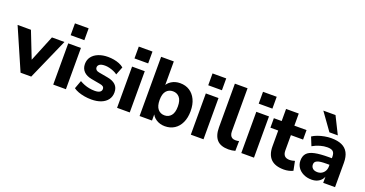

<svg xmlns="http://www.w3.org/2000/svg" viewBox="-47 -1449 4086 2148"><g transform="rotate(20 1995.5 -374.5)"><path d="M203 0 -11 -491H148L286 -139H254L398 -491H547L330 0Z M586 -586V-727H749V-586ZM592 0V-491H743V0Z M1048 11Q1005 11 965 4Q925 -3 892 -15Q859 -27 834 -45L870 -143Q895 -128 924.5 -116.5Q954 -105 986 -99Q1018 -93 1049 -93Q1092 -93 1111.5 -106.5Q1131 -120 1131 -142Q1131 -162 1118 -172Q1105 -182 1080 -186L975 -205Q913 -216 879.5 -250.5Q846 -285 846 -339Q846 -389 874 -425.5Q902 -462 951.5 -481.5Q1001 -501 1064 -501Q1100 -501 1134 -495Q1168 -489 1198.5 -477Q1229 -465 1253 -445L1215 -348Q1196 -363 1170 -374Q1144 -385 1117 -391.5Q1090 -398 1066 -398Q1021 -398 1001 -383.5Q981 -369 981 -347Q981 -330 992.5 -318.5Q1004 -307 1028 -303L1133 -284Q1198 -273 1232 -240.5Q1266 -208 1266 -152Q1266 -101 1239 -64.5Q1212 -28 1163 -8.5Q1114 11 1048 11Z M1346 -586V-727H1509V-586ZM1352 0V-491H1503V0Z M1923 11Q1864 11 1818.5 -18.5Q1773 -48 1758 -97H1768V0H1620V-705H1771V-400H1759Q1775 -445 1820 -473Q1865 -501 1923 -501Q1988 -501 2036 -470Q2084 -439 2111 -382Q2138 -325 2138 -246Q2138 -167 2111 -109Q2084 -51 2035.5 -20Q1987 11 1923 11ZM1878 -102Q1926 -102 1956 -137.5Q1986 -173 1986 -246Q1986 -319 1956 -353.5Q1926 -388 1878 -388Q1829 -388 1799 -353.5Q1769 -319 1769 -246Q1769 -173 1799 -137.5Q1829 -102 1878 -102Z M2224 -586V-727H2387V-586ZM2230 0V-491H2381V0Z M2681 11Q2586 11 2542 -38.5Q2498 -88 2498 -186V-705H2649V-192Q2649 -167 2657 -148.5Q2665 -130 2680.5 -121Q2696 -112 2720 -112Q2730 -112 2741 -113Q2752 -114 2762 -117L2760 0Q2741 5 2721.5 8Q2702 11 2681 11Z M2825 -586V-727H2988V-586ZM2831 0V-491H2982V0Z M3340 11Q3235 11 3184 -40Q3133 -91 3133 -190V-378H3040V-491H3133V-635H3284V-491H3429V-378H3284V-196Q3284 -154 3303.5 -133Q3323 -112 3366 -112Q3379 -112 3393.5 -115Q3408 -118 3425 -123L3447 -13Q3426 -2 3397 4.5Q3368 11 3340 11Z M3669 11Q3615 11 3572 -10Q3529 -31 3505 -67Q3481 -103 3481 -148Q3481 -202 3509 -233.5Q3537 -265 3600 -278.5Q3663 -292 3767 -292H3820V-214H3768Q3729 -214 3702.5 -211Q3676 -208 3659 -200.5Q3642 -193 3634.5 -182Q3627 -171 3627 -154Q3627 -126 3646.5 -108Q3666 -90 3703 -90Q3732 -90 3754.5 -103.5Q3777 -117 3790 -140.5Q3803 -164 3803 -194V-309Q3803 -353 3783 -371.5Q3763 -390 3715 -390Q3675 -390 3630.5 -377.5Q3586 -365 3542 -340L3501 -441Q3527 -459 3564.5 -472.5Q3602 -486 3643 -493.5Q3684 -501 3721 -501Q3798 -501 3847.5 -478.5Q3897 -456 3922 -409.5Q3947 -363 3947 -290V0H3806V-99H3813Q3807 -65 3787.5 -40.5Q3768 -16 3738 -2.5Q3708 11 3669 11ZM3678 -555 3531 -760H3676L3778 -555Z"/></g></svg>

Font: Nunito Sans 12pt ExtraBold
Style: Regular
Weight: 800
Designer: Vernon Adams
Foundry: Vernon Adams
Version: Version 3.101;gftools[0.9.27]